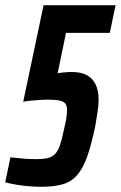

<svg xmlns="http://www.w3.org/2000/svg" viewBox="-35 -708 463 736"><path d="M124 8Q102 8 77 6Q52 4 28 0Q4 -4 -15 -9L5 -105Q25 -103 43.5 -101Q62 -99 78 -98.5Q94 -98 105 -98Q131 -98 148 -102Q165 -106 176 -117.5Q187 -129 194.5 -150.5Q202 -172 209 -206Q216 -235 219 -254Q222 -273 222 -285Q222 -304 214.5 -312Q207 -320 191 -323Q175 -326 147 -326Q134 -326 118 -325Q102 -324 86 -322.5Q70 -321 54 -318L132 -688H408L386 -582H218L186 -427Q195 -429 210.5 -430.5Q226 -432 241 -432Q275 -432 297.5 -420Q320 -408 331.5 -384.5Q343 -361 343 -326Q343 -304 339 -278.5Q335 -253 330 -224Q315 -152 299 -107Q283 -62 260.5 -36.5Q238 -11 205 -1.5Q172 8 124 8Z"/></svg>

Font: Saira ExtraCondensed
Style: Bold Italic
Weight: 700
Width: 2
Italic angle: -12°
Designer: Hector Gatti with collaboration of the Omnibus-Type team
Foundry: Omnibus-Type
Version: Version 1.101